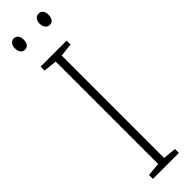

<svg xmlns="http://www.w3.org/2000/svg" viewBox="-306 -876 863 863"><g transform="rotate(-45 125.5 -444.5)"><path d="M19 -853C19 -833 29 -817 47 -817C65 -817 75 -831 75 -853C75 -874 65 -889 47 -889C29 -889 19 -873 19 -853ZM176 -854C176 -833 187 -817 205 -817C223 -817 233 -832 233 -854C233 -875 223 -889 205 -889C187 -889 176 -874 176 -854ZM208 0V-25L145 -31V-682L208 -689V-714H43V-689L107 -682V-31L43 -25V0Z"/></g></svg>

Font: Noto Sans Sinhala UI Condensed ExtraLight
Style: Regular
Weight: 200
Width: 3
Designer: Jelle Bosma - Monotype Design Team
Foundry: Monotype Imaging Inc.
Version: Version 2.006